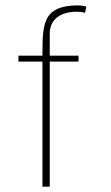

<svg xmlns="http://www.w3.org/2000/svg" viewBox="-20 -696 415 716"><path d="M302.2 -671.4Q294.4 -673.3 286.9 -674.6Q279.3 -675.8 271.5 -675.8Q238.8 -675.8 216.1 -670.2Q193.4 -664.6 178.5 -653.8Q163.6 -643.1 155.5 -627.2Q147.5 -611.3 143.6 -590.6Q139.6 -569.8 138.9 -544.2Q138.2 -518.6 138.2 -488.3H48.8V-466.3H138.2V0H165.5V-466.3H272.9V-488.3H165.5V-577.1Q166.5 -587.4 169.4 -597.2Q172.4 -606.9 178 -615.2Q183.6 -623.5 191.9 -630.4Q200.2 -637.2 211.2 -642.1Q222.2 -647 236.1 -649.7Q250 -652.3 266.6 -652.3Q274.4 -652.3 282 -651.4Q289.6 -650.4 296.9 -647.9Z"/></svg>

Font: SaysetthaMai Thin
Style: Regular
Weight: 100
Designer: John M. Durdin
Foundry: Lao Script for Windows
Version: Version 1.101